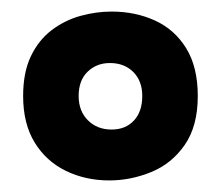

<svg xmlns="http://www.w3.org/2000/svg" viewBox="-20 -691 382 332"><path d="M169 -379Q128 -379 94 -395.5Q60 -412 40 -444.5Q20 -477 20 -525Q20 -566 33.5 -594Q47 -622 69.5 -639Q92 -656 119 -663.5Q146 -671 173 -671Q214 -671 248 -655.5Q282 -640 302 -607.5Q322 -575 322 -525Q322 -473 299.5 -440.5Q277 -408 241.5 -393.5Q206 -379 169 -379ZM173 -467Q197 -467 211.5 -482.5Q226 -498 226 -525Q226 -551 210.5 -566.5Q195 -582 170 -582Q147 -582 131.5 -567Q116 -552 116 -525Q116 -499 132 -483Q148 -467 173 -467Z"/></svg>

Font: Bricolage Grotesque 36pt SemiCondensed
Style: Bold
Weight: 700
Width: 4
Designer: Mathieu Triay
Foundry: Atelier Triay
Version: Version 1.001;gftools[0.9.33.dev8+g029e19f]